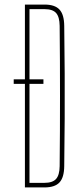

<svg xmlns="http://www.w3.org/2000/svg" viewBox="-20 -820 355 840"><path d="M40 -473H170V-453H40ZM89 0V-800H175Q220 -800 240.2 -778.2Q260.5 -756.5 261 -707Q262.5 -597 263 -498.2Q263.5 -399.5 263 -301Q262.5 -202.5 261 -93Q260.5 -43.5 240.2 -21.8Q220 0 174 0ZM109 -20H174Q210 -20 225.2 -37Q240.5 -54 241 -93Q242 -170 242.2 -246.8Q242.5 -323.5 242.5 -400Q242.5 -476.5 242.2 -553.2Q242 -630 241 -707Q240.5 -746 225.5 -763Q210.5 -780 175 -780H109Z"/></svg>

Font: Big Shoulders Display Thin Thin
Style: Regular
Weight: 250
Version: Version 2.002